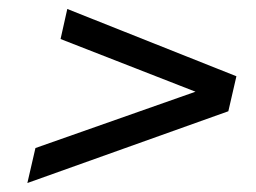

<svg xmlns="http://www.w3.org/2000/svg" viewBox="-20 -580 571 428"><path d="M41 -172 59 -250 454 -389 448 -363 115 -493 130 -560 507 -410 489 -332Z"/></svg>

Font: Instrument Sans
Style: Italic
Weight: 400
Italic angle: -13°
Designer: Rodrigo Fuenzalida
Foundry: fragTYPE
Version: Version 1.000;gftools[0.9.28]